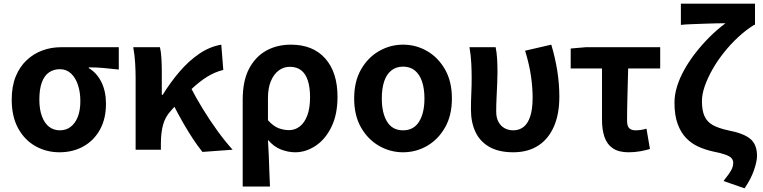

<svg xmlns="http://www.w3.org/2000/svg" viewBox="-20 -818 4171 1049"><path d="M305 14Q234 14 174.5 -19Q115 -52 79.5 -116.5Q44 -181 44 -273Q44 -347 66 -400.5Q88 -454 126 -489.5Q164 -525 212 -542.5Q260 -560 312 -560H629V-438Q583 -443 546 -446.5Q509 -450 465 -450V-446Q509 -420 534 -369.5Q559 -319 559 -251Q559 -169 526 -109.5Q493 -50 435.5 -18Q378 14 305 14ZM307 -106Q341 -106 366 -125Q391 -144 405 -179.5Q419 -215 419 -266Q419 -314 406 -353.5Q393 -393 368 -416.5Q343 -440 307 -440Q274 -440 248.5 -423Q223 -406 209 -369Q195 -332 195 -273Q195 -221 209 -183Q223 -145 248 -125.5Q273 -106 307 -106Z M721 0V-393Q721 -426 718.5 -471.5Q716 -517 708 -560H854Q860 -534 862 -498Q864 -462 864 -423V-300H869Q911 -368 960.5 -426Q1010 -484 1067.5 -523.5Q1125 -563 1189 -574L1200 -436Q1155 -425 1112.5 -399Q1070 -373 1022 -327.5Q974 -282 913 -212Q883 -180 871 -136.5Q859 -93 859 -33V0ZM1086 12Q1061 -19 1034.5 -59Q1008 -99 980.5 -147Q953 -195 926 -248L1021 -342Q1049 -287 1087.5 -224Q1126 -161 1168.5 -102.5Q1211 -44 1251 0Z M1306 201V-273Q1306 -377 1341 -443Q1376 -509 1435 -541.5Q1494 -574 1569 -574Q1690 -574 1757 -498.5Q1824 -423 1824 -289Q1824 -193 1791 -125Q1758 -57 1704.5 -21.5Q1651 14 1593 14Q1555 14 1515.5 -1Q1476 -16 1444 -54Q1447 -9 1448.5 33Q1450 75 1451.5 116Q1453 157 1455 201ZM1560 -107Q1591 -107 1617 -126.5Q1643 -146 1658.5 -186Q1674 -226 1674 -287Q1674 -340 1662 -377.5Q1650 -415 1625.5 -434Q1601 -453 1563 -453Q1530 -453 1503 -433Q1476 -413 1460 -375Q1444 -337 1444 -283V-161Q1474 -128 1502.5 -117.5Q1531 -107 1560 -107Z M2182 14Q2112 14 2051 -21Q1990 -56 1952.5 -121.5Q1915 -187 1915 -280Q1915 -373 1952.5 -438.5Q1990 -504 2051 -539Q2112 -574 2182 -574Q2253 -574 2313.5 -539Q2374 -504 2411.5 -438.5Q2449 -373 2449 -280Q2449 -187 2411.5 -121.5Q2374 -56 2313.5 -21Q2253 14 2182 14ZM2182 -106Q2240 -106 2269.5 -153Q2299 -200 2299 -280Q2299 -333 2286 -372Q2273 -411 2247 -432.5Q2221 -454 2182 -454Q2144 -454 2117.5 -432.5Q2091 -411 2078.5 -372Q2066 -333 2066 -280Q2066 -200 2095 -153Q2124 -106 2182 -106Z M2784 14Q2705 14 2653.5 -15.5Q2602 -45 2577.5 -97.5Q2553 -150 2553 -220Q2553 -264 2555 -307Q2557 -350 2557 -393Q2557 -426 2555 -470Q2553 -514 2545 -560H2688Q2694 -531 2696 -496.5Q2698 -462 2698 -423Q2698 -398 2696.5 -362Q2695 -326 2693 -285.5Q2691 -245 2691 -209Q2691 -174 2704 -151Q2717 -128 2738 -117Q2759 -106 2784 -106Q2817 -106 2840.5 -124.5Q2864 -143 2877 -182.5Q2890 -222 2890 -284Q2890 -340 2881 -402.5Q2872 -465 2849 -541L2992 -574Q3013 -504 3024.5 -432.5Q3036 -361 3036 -290Q3036 -194 3006 -126Q2976 -58 2920 -22Q2864 14 2784 14Z M3414 14Q3360 14 3328 -8Q3296 -30 3282.5 -70Q3269 -110 3269 -164V-444H3098V-553L3180 -560H3587V-444H3412Q3410 -366 3408 -291.5Q3406 -217 3406 -158Q3406 -128 3418.5 -117Q3431 -106 3451 -106Q3466 -106 3480.5 -108Q3495 -110 3512 -115L3531 -4Q3508 3 3478 8.5Q3448 14 3414 14Z M4048 211 3933 171Q3950 149 3962 132.5Q3974 116 3980 101.5Q3986 87 3986 72Q3986 57 3977 46.5Q3968 36 3943.5 27Q3919 18 3873 9Q3833 0 3796 -16.5Q3759 -33 3729.5 -63Q3700 -93 3682.5 -140.5Q3665 -188 3665 -257Q3665 -300 3679 -345.5Q3693 -391 3719 -437.5Q3745 -484 3780 -529Q3815 -574 3856.5 -615.5Q3898 -657 3944 -691Q3925 -691 3894.5 -690.5Q3864 -690 3829 -688.5Q3794 -687 3760.5 -686Q3727 -685 3700 -682V-798H4105V-682H4100Q4055 -654 4013.5 -615.5Q3972 -577 3936 -532Q3900 -487 3873 -439.5Q3846 -392 3830.5 -347.5Q3815 -303 3815 -265Q3815 -214 3829.5 -182.5Q3844 -151 3875.5 -134Q3907 -117 3958 -106Q4042 -90 4079 -59.5Q4116 -29 4116 34Q4116 62 4100 110Q4084 158 4048 211Z"/></svg>

Font: Noto Sans SC
Style: Bold
Weight: 700
Designer: Ryoko NISHIZUKA  (kana, bopomofo & ideographs); Paul D. Hunt (Latin, Greek & Cyrillic); Sandoll Communications , Soo-you
Foundry: Adobe
Version: Version 2.004-H2;hotconv 1.0.118;makeotfexe 2.5.65603